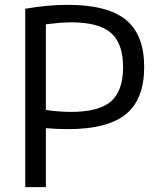

<svg xmlns="http://www.w3.org/2000/svg" viewBox="-20 -771 646 791"><path d="M84 -735Q131 -743 174 -747Q217 -751 259 -751Q423 -751 498.5 -689.5Q574 -628 574 -495Q574 -362 498.5 -300.5Q423 -239 260 -239Q238 -239 216 -240Q194 -241 169 -243V0H84ZM272 -310Q387 -310 437 -353Q487 -396 487 -495Q487 -592 437 -635.5Q387 -679 273 -679Q248 -679 220 -676.5Q192 -674 169 -671V-318Q187 -315 216.5 -312.5Q246 -310 272 -310Z"/></svg>

Font: Encode Sans Narrow
Style: Regular
Weight: 400
Designer: Pablo Impallari, Andres Torresi
Foundry: Pablo Impallari, Andres Torresi
Version: Version 1.000; ttfautohint (v1.00) -l 8 -r 50 -G 200 -x 14 -